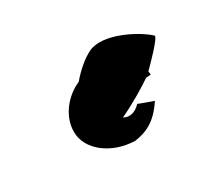

<svg xmlns="http://www.w3.org/2000/svg" viewBox="-81 -873 847 742"><g transform="rotate(-30 342.0 -501.5)"><path d="M154 -451C153 -371 237 -305 342 -302C397 -310 441 -331 485 -398C485 -398 422 -420 420 -422C394 -394 366 -392 346 -404C406 -432 467 -469 500 -492C516 -493 522 -494 522 -494C521 -499 521 -504 520 -509C521 -509 521 -510 521 -510C532 -521 620 -608 610 -617C564 -660 436 -726 365 -691C336 -677 299 -647 267 -609C203 -581 154 -518 154 -451Z"/></g></svg>

Font: Ampere
Style: SCExt
Weight: 400
Version: Version 1